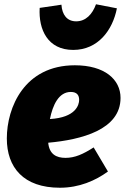

<svg xmlns="http://www.w3.org/2000/svg" viewBox="-20 -860 585 900"><path d="M323 -626C440 -626 508 -719 528 -821L430 -840C413 -793 382 -760 337 -760C294 -760 271 -791 268 -838L166 -823C160 -721 204 -626 323 -626ZM545 -401C545 -488 470 -554 331 -554C94 -554 12 -356 12 -211C12 -75 90 20 261 20C351 20 427 -13 486 -56L419 -169C369 -137 331 -120 287 -120C244 -120 211 -137 206 -191C362 -205 545 -252 545 -401ZM214 -302C227 -367 255 -429 312 -429C341 -429 351 -413 351 -392C351 -368 335 -309 214 -302Z"/></svg>

Font: Fira Sans Heavy
Style: Italic
Weight: 900
Italic angle: -8°
Designer: bBox Type GmbH & Carrois Corporate GbR & Edenspiekermann AG
Foundry: bBox Type GmbH & Carrois Corporate GbR & Edenspiekermann AG
Version: Version 4.301;PS 004.301;hotconv 1.0.88;makeotf.lib2.5.64775